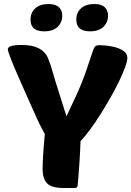

<svg xmlns="http://www.w3.org/2000/svg" viewBox="-20 -936 654 956"><path d="M296 0Q236 0 214 -23.5Q192 -47 192 -96Q192 -113 194 -151Q196 -189 203 -269Q195 -284 189 -295Q183 -306 177 -318Q171 -330 164 -346Q157 -362 146 -386Q129 -423 107.5 -472Q86 -521 66 -566.5Q46 -612 32.5 -647Q19 -682 19 -691Q19 -712 86 -712Q128 -712 153.5 -703.5Q179 -695 195 -680.5Q211 -666 219 -646.5Q227 -627 234 -605Q243 -576 247 -562Q251 -548 253.5 -539Q256 -530 259 -521.5Q262 -513 267.5 -495Q273 -477 283 -445Q293 -413 311 -357Q340 -418 357.5 -456Q375 -494 388 -526.5Q401 -559 412.5 -593.5Q424 -628 442 -681Q448 -700 454.5 -705.5Q461 -711 475 -711Q480 -711 502.5 -709.5Q525 -708 549.5 -702Q574 -696 594 -683Q614 -670 614 -648Q614 -631 602.5 -600Q591 -569 572.5 -530.5Q554 -492 529.5 -449Q505 -406 479 -365Q453 -324 427.5 -289.5Q402 -255 381 -233Q380 -209 378.5 -176Q377 -143 374.5 -110.5Q372 -78 370 -51.5Q368 -25 367 -15Q366 -7 363 -3.5Q360 0 351 0ZM132 -838Q132 -874 156 -895Q180 -916 221 -916Q257 -916 273.5 -900Q290 -884 290 -858Q290 -825 267 -802.5Q244 -780 200 -780Q132 -780 132 -838ZM360 -838Q360 -874 384 -895Q408 -916 449 -916Q485 -916 501.5 -900Q518 -884 518 -858Q518 -825 495 -802.5Q472 -780 428 -780Q360 -780 360 -838Z"/></svg>

Font: Poetsen One
Style: Regular
Weight: 400
Designer: Pablo Impallari, Rodrigo Fuenzalida
Foundry: Pablo Impallari, Rodrigo Fuenzalida
Version: Version 1.001; ttfautohint (v0.93) -l 8 -r 50 -G 200 -x 14 -